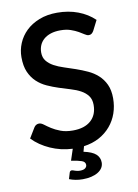

<svg xmlns="http://www.w3.org/2000/svg" viewBox="-98 -792 741 1033"><g transform="rotate(-10 273.0 -275.0)"><path d="M462 -597Q456.5 -588 450.5 -583.8Q444.5 -579.5 435.5 -579.5Q426 -579.5 414.2 -587.5Q402.5 -595.5 385.2 -605.2Q368 -615 344.5 -623.2Q321 -631.5 288.5 -631.5Q258.5 -631.5 235.8 -624Q213 -616.5 197.5 -603Q182 -589.5 174.2 -571.2Q166.5 -553 166.5 -531.5Q166.5 -504 181 -485.8Q195.5 -467.5 219.2 -454.5Q243 -441.5 273.5 -431.8Q304 -422 335.8 -411Q367.5 -400 398 -386Q428.5 -372 452.2 -350.5Q476 -329 490.5 -298Q505 -267 505 -222.5Q505 -179.5 491.8 -141.2Q478.5 -103 453 -72.8Q427.5 -42.5 390.5 -22.2Q353.5 -2 306 4.5L298 33.5Q345 43.5 364.8 61.8Q384.5 80 384.5 107Q384.5 123.5 376 136.8Q367.5 150 352.2 159.2Q337 168.5 315.8 173.5Q294.5 178.5 269 178.5Q248.5 178.5 230.2 175Q212 171.5 195.5 165L205.5 131.5Q208.5 121 218.5 121Q222 121 225.8 122.5Q229.5 124 234.8 125.8Q240 127.5 246.8 129Q253.5 130.5 262.5 130.5Q281.5 130.5 290.8 123.2Q300 116 300 105.5Q300 88.5 280.5 81.8Q261 75 223.5 69.5L244 7.5Q211.5 6 181 -1.2Q150.5 -8.5 123 -20.8Q95.5 -33 71.2 -49.5Q47 -66 27.5 -86.5L61.5 -142.5Q66 -149.5 73 -153.5Q80 -157.5 88.5 -157.5Q100 -157.5 114 -146.8Q128 -136 147.8 -123.2Q167.5 -110.5 195.5 -99.8Q223.5 -89 262.5 -89Q326 -89 360.8 -120Q395.5 -151 395.5 -205.5Q395.5 -236 381 -255.2Q366.5 -274.5 342.8 -287.5Q319 -300.5 288.5 -309.5Q258 -318.5 226.5 -328.8Q195 -339 164.5 -352.8Q134 -366.5 110.2 -388.8Q86.5 -411 72 -443.8Q57.5 -476.5 57.5 -525.5Q57.5 -564.5 72.8 -601Q88 -637.5 117.2 -665.8Q146.5 -694 189.5 -711Q232.5 -728 287.5 -728Q349.5 -728 401.2 -708.5Q453 -689 490.5 -653Z"/></g></svg>

Font: Lato SemiBold
Style: Regular
Weight: 600
Designer: Lukasz Dziedzic with Adam Twardoch and Botio Nikoltchev
Foundry: tyPoland Lukasz Dziedzic
Version: Version 2.015; 2015-08-06; http://www.latofonts.com/